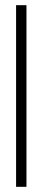

<svg xmlns="http://www.w3.org/2000/svg" viewBox="-20 -720 164 740"><path d="M42 0V-700H82V0Z"/></svg>

Font: Stick No Bills ExtraLight
Style: Regular
Weight: 200
Designer: Kosala Senevirathne, Siva Puranthara, Lasantha Premarathna, Tharique Azeez
Foundry: mooniak
Version: Version 2.000